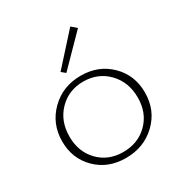

<svg xmlns="http://www.w3.org/2000/svg" viewBox="-167 -836 922 968"><g transform="rotate(-30 294.5 -351.5)"><path d="M243 -516 220 -535 377 -709 407 -683ZM290 6Q186 6 119 -60.5Q52 -127 52 -227Q52 -329 122.5 -398.5Q193 -468 298 -468Q401 -468 469 -401Q537 -334 537 -233Q537 -130 466 -62Q395 6 290 6ZM293 -27Q380 -27 436.5 -83.5Q493 -140 493 -229Q493 -319 436.5 -377.5Q380 -436 294 -436Q209 -436 152.5 -378Q96 -320 96 -230Q96 -141 151.5 -84Q207 -27 293 -27Z"/></g></svg>

Font: EauTestSC Light
Style: Regular
Weight: 300
Designer: Christian Thalmann (Catharsis Fonts)
Version: Version 0.001;PS 000.001;hotconv 1.0.88;makeotf.lib2.5.64775